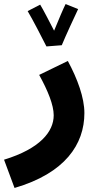

<svg xmlns="http://www.w3.org/2000/svg" viewBox="-56 -701 497 951"><path d="M250 -477C267 -519 318 -629 331 -656L269 -681C261 -666 233 -601 212 -549C189 -593 158 -654 143 -678L81 -646C106 -604 154 -511 174 -471ZM16 230C266 157 362 14 362 -141C362 -217 328 -310 280 -399L138 -330C181 -252 210 -181 210 -130C210 -50 144 35 -36 90Z"/></svg>

Font: Noto Sans Arabic UI Extra
Style: Regular
Weight: 800
Designer: Nadine Chahine - Monotype Design Team
Foundry: Monotype Imaging Inc.
Version: Version 1.900